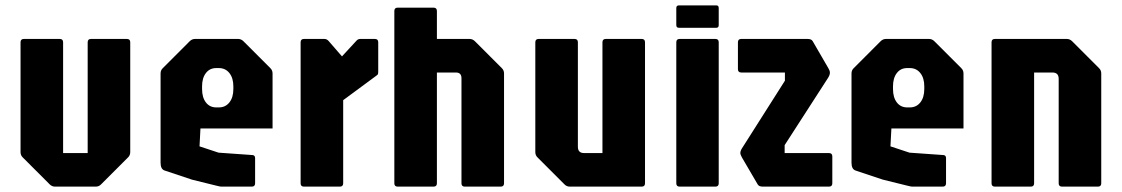

<svg xmlns="http://www.w3.org/2000/svg" viewBox="-20 -695 4178 715"><path d="M185 0Q173.5 0 165 -8.5L65 -108.5Q56.5 -116.5 56.5 -128.5V-537.5Q56.5 -550 69 -550H202.5Q215 -550 215 -537.5V-125H306.5V-537.5Q306.5 -550 319 -550H452.5Q465 -550 465 -537.5V-128.5Q465 -116.5 456.5 -108.5L356.5 -8.5Q348.5 0 336.5 0Z M805.5 0Q800.5 0 794.8 -1.5Q789 -3 784 -4L695 -26L593 -60Q578 -65 578 -89V-421.5Q578 -433.5 586.5 -441.5L686.5 -541.5Q695 -550 706.5 -550H866.5Q878 -550 886.5 -541.5L986.5 -441.5Q995 -433.5 995 -421.5V-216.5H726.5L723 -150L794 -126.5L921.5 -117.5Q930 -116 930 -106V-12.5Q930 0 917.5 0ZM785.5 -295H795Q819.5 -295 834.2 -313.5Q849 -332 849 -363.5V-373.5Q849 -404.5 834.2 -423Q819.5 -441.5 795 -441.5H785Q761 -441.5 746.8 -423Q732.5 -404.5 732.5 -373.5V-363.5Q732.5 -332 746.8 -313.5Q761 -295 785.5 -295Z M1112 0Q1099.5 0 1099.5 -12.5V-537.5Q1099.5 -550 1112 -550H1188Q1197.5 -550 1204.5 -541.5L1253.5 -485L1308 -544Q1313.5 -550 1322 -550H1376Q1388.5 -550 1388.5 -537.5V-430Q1388.5 -422 1387.5 -419.2Q1386.5 -416.5 1382 -413.5L1258 -322V-12.5Q1258 0 1245.5 0Z M1461 0Q1448.5 0 1448.5 -12.5V-654Q1448.5 -666.5 1461 -666.5H1594.5Q1607 -666.5 1607 -654V-550H1728.5Q1740 -550 1748.5 -541.5L1848.5 -441.5Q1857 -433.5 1857 -421.5V-12.5Q1857 0 1844.5 0H1711Q1698.5 0 1698.5 -12.5V-404Q1698.5 -425 1677.5 -425H1607V-12.5Q1607 0 1594.5 0Z M2102 0Q2090 0 2082 -8.5L1982 -108.5Q1973.5 -116.5 1973.5 -128.5V-537.5Q1973.5 -550 1986 -550H2119.5Q2132 -550 2132 -537.5V-148.5Q2132 -125 2155 -125H2223.5V-537.5Q2223.5 -550 2236 -550H2369.5Q2382 -550 2382 -537.5V-12.5Q2382 0 2369.5 0Z M2511 0Q2498.5 0 2498.5 -12.5V-537.5Q2498.5 -550 2511 -550H2644Q2656.5 -550 2656.5 -537.5V-12.5Q2656.5 0 2644 0ZM2508.5 -591.5Q2498.5 -591.5 2498.5 -601.5V-665Q2498.5 -675 2508.5 -675H2647.5Q2656.5 -675 2656.5 -665V-601.5Q2656.5 -591.5 2647.5 -591.5Z M2821.5 0Q2813.5 0 2808.8 -2Q2804 -4 2801.5 -8.5L2743 -108.5Q2737 -119.5 2737 -125Q2737 -133 2743 -142.5L2903 -394.5V-425H2740.5Q2728 -425 2728 -437.5V-537.5Q2728 -550 2740.5 -550H2986.5Q2994.5 -550 2999.2 -548Q3004 -546 3006.5 -541.5L3064.5 -441.5Q3067 -437.5 3068.8 -433Q3070.5 -428.5 3070.5 -424Q3070.5 -415.5 3063 -404L2902 -154.5V-125H3067Q3079.5 -125 3079.5 -112.5V-12.5Q3079.5 0 3067 0Z M3378.5 0Q3373.5 0 3367.8 -1.5Q3362 -3 3357 -4L3268 -26L3166 -60Q3151 -65 3151 -89V-421.5Q3151 -433.5 3159.5 -441.5L3259.5 -541.5Q3268 -550 3279.5 -550H3439.5Q3451 -550 3459.5 -541.5L3559.5 -441.5Q3568 -433.5 3568 -421.5V-216.5H3299.5L3296 -150L3367 -126.5L3494.5 -117.5Q3503 -116 3503 -106V-12.5Q3503 0 3490.5 0ZM3358.5 -295H3368Q3392.5 -295 3407.2 -313.5Q3422 -332 3422 -363.5V-373.5Q3422 -404.5 3407.2 -423Q3392.5 -441.5 3368 -441.5H3358Q3334 -441.5 3319.8 -423Q3305.5 -404.5 3305.5 -373.5V-363.5Q3305.5 -332 3319.8 -313.5Q3334 -295 3358.5 -295Z M3685 0Q3672.5 0 3672.5 -12.5V-537.5Q3672.5 -550 3685 -550H3952.5Q3964 -550 3972.5 -541.5L4072.5 -441.5Q4081 -433.5 4081 -421.5V-12.5Q4081 0 4068.5 0H3935Q3922.5 0 3922.5 -12.5V-401.5Q3922.5 -425 3899 -425H3831V-12.5Q3831 0 3818.5 0Z"/></svg>

Font: Jaro
Style: Regular
Weight: 400
Designer: Agyei Archer, Celine Hurka, Mirko Velimirović
Version: Version 1.000